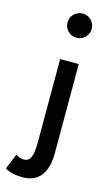

<svg xmlns="http://www.w3.org/2000/svg" viewBox="-201 -710 554 977"><g transform="rotate(15 76.0 -222.0)"><path d="M107 -537Q80.5 -537 62 -555.5Q43.5 -574 43.5 -600.5Q43.5 -627 62.2 -645.5Q81 -664 107 -664Q135 -664 153 -645Q171 -626 171 -600.5Q171 -574.5 152.8 -555.8Q134.5 -537 107 -537ZM25.5 220Q-31 220 -65.5 199.5L-67 198.5L-33 116Q-15.5 131 8.5 131Q35.5 131 45.5 105.5Q55.5 80 55.5 36V-410.5H153.5V63Q153.5 127.5 128 169Q96.5 220 25.5 220Z"/></g></svg>

Font: Lucymar Sans Medium
Style: Regular
Weight: 500
Foundry: The League of Moveable Type (original font) / Main changes by Cristiano Sobral with portions from Mirco Monsees
Version: Version 2.001;August 30, 2020;FontCreator 13.0.0.2681 64-bit